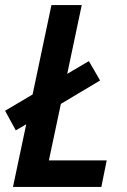

<svg xmlns="http://www.w3.org/2000/svg" viewBox="-27 -734 500 754"><path d="M24 0H371L392 -104H165L212 -326L366 -418L322 -494L237 -444L294 -714H175L101 -363L-7 -299L35 -222L76 -246Z"/></svg>

Font: Noto Sans SemiCondensed SemiBold
Style: Italic
Weight: 600
Width: 4
Italic angle: -12°
Designer: Monotype Design Team
Foundry: Monotype Imaging Inc.
Version: Version 2.013